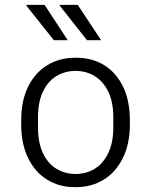

<svg xmlns="http://www.w3.org/2000/svg" viewBox="-20 -758 620 788"><path d="M286 10Q223 10 173.5 -20.5Q124 -51 95.5 -109Q67 -167 67 -248V-263Q67 -346 96 -403.5Q125 -461 175 -491Q225 -521 288 -521H294Q358 -521 407.5 -490.5Q457 -460 485 -402.5Q513 -345 513 -263V-248Q513 -167 484 -109Q455 -51 405.5 -20.5Q356 10 292 10ZM290 -44Q333 -44 368 -65Q403 -86 424 -129Q445 -172 445 -235V-276Q445 -340 424 -382.5Q403 -425 368 -446Q333 -467 290 -467Q247 -467 212 -446Q177 -425 156.5 -382.5Q136 -340 136 -276V-235Q136 -172 156.5 -129Q177 -86 212 -65Q247 -44 290 -44ZM337 -593 225 -735 226 -738H299L395 -593ZM201 -593 88 -735 89 -738H163L258 -593Z"/></svg>

Font: Chivo Medium ExtraLight
Style: Regular
Weight: 250
Version: Version 2.002